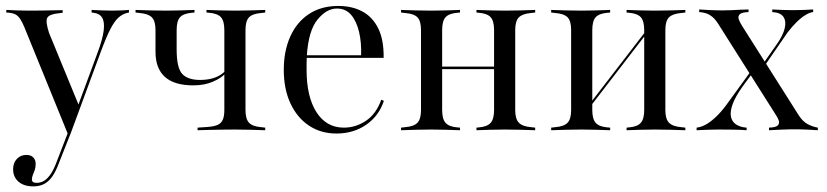

<svg xmlns="http://www.w3.org/2000/svg" viewBox="-20 -447 2838 659"><path d="M212.9 12.9 64.5 -351.6Q56.5 -371 49.6 -381.5Q42.7 -391.9 34.3 -396.8Q25.8 -401.6 12.9 -403.2L1.6 -404V-412.9Q18.5 -412.1 37.9 -411.3Q57.3 -410.5 77.4 -410.5H78.2H81.5Q106.5 -410.5 127.8 -410.9Q149.2 -411.3 166.5 -411.7Q183.9 -412.1 195.2 -412.1V-403.2L182.3 -401.6Q149.2 -398.4 142.3 -385.9Q135.5 -373.4 148.4 -333.9L250.8 -84.7L244.4 -75L313.7 -262.9Q332.3 -312.1 335.9 -341.9Q339.5 -371.8 330.6 -386.3Q321.8 -400.8 300.8 -403.2L294.4 -404V-412.9Q311.3 -412.1 331 -411.3Q350.8 -410.5 365.3 -410.5Q383.9 -410.5 398.4 -411.3Q412.9 -412.1 422.6 -412.9V-404L415.3 -402.4Q400 -398.4 386.7 -386.7Q373.4 -375 359.3 -348Q345.2 -321 326.6 -271L221.8 12.9ZM94.4 192.7Q62.1 192.7 43.5 176.6Q25 160.5 25 133.9Q25 112.1 37.9 98.4Q50.8 84.7 71 84.7Q85.5 84.7 94 93.1Q102.4 101.6 102.4 115.3Q102.4 127.4 99.2 136.7Q96 146 92.7 153.6Q89.5 161.3 89.5 169.4Q89.5 180.6 105.6 180.6Q126.6 180.6 142.7 164.5Q158.9 148.4 171.8 115.3L216.9 -1.6L225.8 2.4L181.5 114.5Q171 142.7 158.5 160.1Q146 177.4 130.2 185.1Q114.5 192.7 94.4 192.7Z M643.5 -154Q578.2 -154 546 -183.1Q513.7 -212.1 513.7 -269.4V-343.5Q513.7 -375 501.2 -387.5Q488.7 -400 458.9 -402.4L445.2 -404V-412.9Q471.8 -412.1 496.4 -411.3Q521 -410.5 550 -410.5Q575.8 -410.5 598.8 -411.3Q621.8 -412.1 647.6 -412.9V-404L638.7 -403.2Q609.7 -400.8 598 -387.9Q586.3 -375 586.3 -343.5V-277.4Q586.3 -213.7 605.6 -193.1Q625 -172.6 666.9 -172.6Q696 -172.6 718.5 -181Q741.1 -189.5 754 -204.8V-195.2Q739.5 -179 710.5 -166.5Q681.5 -154 643.5 -154ZM786.3 -2.4Q763.7 -2.4 742.3 -2Q721 -1.6 700.8 -1.2Q680.6 -0.8 658.1 0V-8.9L692.7 -11.3Q715.3 -12.9 727.4 -18.5Q739.5 -24.2 744.8 -36.3Q750 -48.4 750 -69.4V-343.5Q750 -375 738.3 -387.9Q726.6 -400.8 697.6 -403.2L688.7 -404V-412.9Q713.7 -412.1 736.7 -411.3Q759.7 -410.5 786.3 -410.5Q814.5 -410.5 839.1 -411.3Q863.7 -412.1 890.3 -412.9V-404L876.6 -402.4Q846.8 -400 834.7 -387.5Q822.6 -375 822.6 -343.5V-69.4Q822.6 -38.7 834.7 -25.8Q846.8 -12.9 876.6 -10.5L890.3 -8.9V0Q863.7 -0.8 839.1 -1.6Q814.5 -2.4 786.3 -2.4Z M1134.7 11.3Q1081.5 11.3 1040.7 -15.7Q1000 -42.7 977 -91.9Q954 -141.1 954 -207.3Q954 -271.8 976.2 -321.4Q998.4 -371 1040.3 -398.8Q1082.3 -426.6 1141.1 -426.6Q1187.9 -426.6 1223 -408.1Q1258.1 -389.5 1277.8 -350.4Q1297.6 -311.3 1296.8 -248.4H1002.4L1001.6 -257.3H1219.4Q1221 -300.8 1212.5 -337.1Q1204 -373.4 1185.5 -395.6Q1166.9 -417.7 1136.3 -417.7Q1100.8 -417.7 1069.8 -379.8Q1038.7 -341.9 1033.1 -255.6V-254Q1032.3 -241.9 1032.3 -229.8Q1032.3 -217.7 1032.3 -206.5Q1032.3 -115.3 1066.1 -62.1Q1100 -8.9 1160.5 -8.9Q1200.8 -8.9 1235.9 -32.3Q1271 -55.6 1288.7 -104.8L1297.6 -100.8Q1280.6 -49.2 1237.1 -19Q1193.5 11.3 1134.7 11.3Z M1712.1 -2.4Q1686.3 -2.4 1663.3 -1.6Q1640.3 -0.8 1615.3 0V-8.9L1623.4 -9.7Q1652.4 -12.1 1664.1 -25.4Q1675.8 -38.7 1675.8 -69.4V-206.5H1748.4V-69.4Q1748.4 -38.7 1760.9 -25.8Q1773.4 -12.9 1803.2 -10.5L1816.9 -8.9V0Q1790.3 -0.8 1765.7 -1.6Q1741.1 -2.4 1712.1 -2.4ZM1461.3 -2.4Q1432.3 -2.4 1407.7 -1.6Q1383.1 -0.8 1356.5 0V-8.9L1370.2 -10.5Q1400.8 -12.9 1412.9 -25.8Q1425 -38.7 1425 -69.4V-343.5Q1425 -375 1412.9 -387.5Q1400.8 -400 1370.2 -402.4L1356.5 -404V-412.9Q1383.1 -412.1 1407.7 -411.3Q1432.3 -410.5 1461.3 -410.5Q1487.1 -410.5 1510.1 -411.3Q1533.1 -412.1 1558.9 -412.9V-404L1550 -403.2Q1521 -400.8 1509.3 -387.9Q1497.6 -375 1497.6 -343.5V-69.4Q1497.6 -38.7 1509.3 -25.4Q1521 -12.1 1550 -9.7L1558.9 -8.9V0Q1533.1 -0.8 1510.1 -1.6Q1487.1 -2.4 1461.3 -2.4ZM1675.8 -206.5V-343.5Q1675.8 -375 1664.1 -387.9Q1652.4 -400.8 1623.4 -403.2L1615.3 -404V-412.9Q1640.3 -412.1 1663.3 -411.3Q1686.3 -410.5 1712.1 -410.5Q1741.1 -410.5 1765.7 -411.3Q1790.3 -412.1 1816.9 -412.9V-404L1803.2 -402.4Q1773.4 -400 1760.9 -387.5Q1748.4 -375 1748.4 -343.5V-206.5ZM1471.8 -209.7V-218.5H1703.2V-209.7Z M2227.4 -2.4Q2201.6 -2.4 2178.6 -1.6Q2155.6 -0.8 2130.6 0V-8.9L2138.7 -9.7Q2167.7 -12.1 2179.4 -25.4Q2191.1 -38.7 2191.1 -69.4V-206.5H2263.7V-69.4Q2263.7 -38.7 2276.2 -25.8Q2288.7 -12.9 2318.5 -10.5L2332.3 -8.9V0Q2305.6 -0.8 2281 -1.6Q2256.5 -2.4 2227.4 -2.4ZM1976.6 -2.4Q1947.6 -2.4 1923 -1.6Q1898.4 -0.8 1871.8 0V-8.9L1885.5 -10.5Q1916.1 -12.9 1928.2 -25.8Q1940.3 -38.7 1940.3 -69.4V-343.5Q1940.3 -375 1928.2 -387.5Q1916.1 -400 1885.5 -402.4L1871.8 -404V-412.9Q1898.4 -412.1 1923 -411.3Q1947.6 -410.5 1976.6 -410.5Q2002.4 -410.5 2025.4 -411.3Q2048.4 -412.1 2074.2 -412.9V-404L2065.3 -403.2Q2036.3 -400.8 2024.6 -387.9Q2012.9 -375 2012.9 -343.5V-69.4Q2012.9 -38.7 2024.6 -25.4Q2036.3 -12.1 2065.3 -9.7L2074.2 -8.9V0Q2048.4 -0.8 2025.4 -1.6Q2002.4 -2.4 1976.6 -2.4ZM2191.1 -206.5V-343.5Q2191.1 -375 2179.4 -387.9Q2167.7 -400.8 2138.7 -403.2L2130.6 -404V-412.9Q2155.6 -412.1 2178.6 -411.3Q2201.6 -410.5 2227.4 -410.5Q2256.5 -410.5 2281 -411.3Q2305.6 -412.1 2332.3 -412.9V-404L2318.5 -402.4Q2288.7 -400 2276.2 -387.5Q2263.7 -375 2263.7 -343.5V-206.5ZM1967.7 -31.5 1966.1 -41.1 2229 -382.3 2230.6 -372.6Z M2619.4 0V-8.9Q2643.5 -9.7 2650 -16.9Q2656.5 -24.2 2652.4 -34.7Q2648.4 -45.2 2641.1 -55.6L2446 -363.7Q2435.5 -380.6 2425 -389.1Q2414.5 -397.6 2403.6 -401.2Q2392.7 -404.8 2379.8 -405.6V-414.5Q2391.9 -413.7 2415.3 -412.5Q2438.7 -411.3 2460.5 -411.3Q2475 -411.3 2491.5 -412.1Q2508.1 -412.9 2523.4 -413.7Q2538.7 -414.5 2549.2 -414.5V-405.6Q2525.8 -404.8 2519 -398Q2512.1 -391.1 2515.7 -380.6Q2519.4 -370.2 2526.6 -358.9L2721.8 -50.8Q2735.5 -29.8 2752 -21Q2768.5 -12.1 2787.1 -8.9V0Q2775.8 -0.8 2752.8 -2Q2729.8 -3.2 2708.1 -3.2Q2686.3 -3.2 2660.5 -2Q2634.7 -0.8 2619.4 0ZM2371 0V-8.9Q2386.3 -10.5 2402.4 -19.4Q2418.5 -28.2 2436.3 -44.8Q2454 -61.3 2472.6 -86.3L2564.5 -212.9L2570.2 -206.5L2528.2 -149.2Q2504 -115.3 2494.8 -89.9Q2485.5 -64.5 2488.7 -47.2Q2491.9 -29.8 2506 -20.2Q2520.2 -10.5 2542.7 -8.9V0Q2523.4 -1.6 2496.8 -2Q2470.2 -2.4 2448.4 -2.4Q2434.7 -2.4 2422.2 -2Q2409.7 -1.6 2397.6 -1.2Q2385.5 -0.8 2371 0ZM2597.6 -211.3 2591.9 -217.7 2646.8 -296Q2667.7 -325.8 2673.4 -350Q2679 -374.2 2669 -389.1Q2658.9 -404 2630.6 -405.6V-414.5Q2645.2 -413.7 2656.5 -413.3Q2667.7 -412.9 2679 -412.5Q2690.3 -412.1 2703.2 -412.1Q2722.6 -412.1 2739.1 -412.9Q2755.6 -413.7 2771 -414.5V-405.6Q2760.5 -404.8 2745.6 -396Q2730.6 -387.1 2714.9 -371.8Q2699.2 -356.5 2683.1 -335.5Z"/></svg>

Font: Playfair 144pt SemiCondensed Light
Style: Regular
Weight: 300
Width: 4
Designer: Claus Eggers Sørensen
Foundry: Claus Eggers Sørensen
Version: Version 2.203